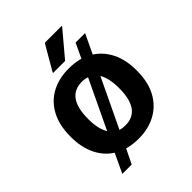

<svg xmlns="http://www.w3.org/2000/svg" viewBox="-235 -887 1101 1101"><g transform="rotate(-45 315.5 -337.0)"><path d="M106 86 161 -31Q108 -64 77.5 -125.5Q47 -187 47 -275Q47 -368 81.5 -431.5Q116 -495 176.5 -527Q237 -559 316 -559Q365 -559 407 -547L449 -636H526L470 -518Q523 -484 553.5 -423Q584 -362 584 -275Q584 -181 549.5 -118Q515 -55 454.5 -22.5Q394 10 316 10Q267 10 225 -2L182 86ZM190 -275Q190 -193 218 -149L359 -445Q339 -452 316 -452Q190 -452 190 -275ZM441 -275Q441 -356 414 -400L273 -104Q292 -98 316 -98Q441 -98 441 -275ZM235 -604V-608L323 -760H460V-756L332 -604Z"/></g></svg>

Font: Kufam SemiBold
Style: Regular
Weight: 600
Designer: Wael Morcos, Artur Schmal
Foundry: Original Type
Version: Version 1.300; ttfautohint (v1.8.3)